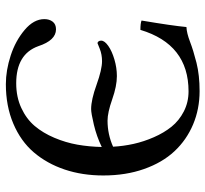

<svg xmlns="http://www.w3.org/2000/svg" viewBox="-43 -655 708 662"><g transform="rotate(90 311.0 -324.0)"><path d="M128.9 -306.2Q125.5 -306.2 122.8 -309.6Q120.1 -313 120.1 -318.8Q120.1 -330.6 138.2 -343.3Q156.2 -356 185.1 -364.5Q213.9 -373 242.2 -373Q276.9 -373 322.5 -356.9Q368.2 -340.8 396 -340.8Q442.9 -340.8 485.8 -359.9Q483.9 -395.5 476.1 -430.7Q468.3 -465.8 453.1 -500.5Q438 -535.2 417 -561.3Q396 -587.4 364.3 -603.8Q332.5 -620.1 294.9 -620.1Q132.8 -620.1 83 -454.1Q60.5 -454.1 50.8 -458Q68.8 -564.9 73.2 -612.8Q94.2 -613.8 124 -625.2Q153.8 -636.7 196.5 -647.5Q239.3 -658.2 293.9 -658.2Q356 -658.2 409.2 -635.7Q462.4 -613.3 501.5 -571.5Q540.5 -529.8 562.7 -466.8Q585 -403.8 585 -326.2Q585 -253.9 564.5 -192.9Q543.9 -131.8 505.4 -86.7Q466.8 -41.5 406.2 -15.9Q345.7 9.8 270 9.8Q222.7 9.8 171.6 -6.8Q120.6 -23.4 83.3 -54.9Q45.9 -86.4 45.9 -123Q45.9 -140.1 54.7 -151.6Q63.5 -163.1 81.1 -163.1Q119.1 -163.1 139.2 -102.1Q166.5 -25.9 267.1 -25.9Q314.5 -25.9 352.3 -43.5Q390.1 -61 414.3 -89.6Q438.5 -118.2 455.1 -157.5Q471.7 -196.8 478.8 -237.1Q485.8 -277.3 486.8 -320.8Q450.2 -303.2 410.2 -293.7Q370.1 -284.2 356 -284.2Q324.2 -284.2 272 -303Q219.7 -321.8 190.9 -321.8Q168 -321.8 148.4 -314Z"/></g></svg>

Font: Common Serif News
Style: Regular
Weight: 450
Designer: Philipp H. Poll, Khaled Hosny
Foundry: Stefan Peev, Context Ltd.
Version: Version 1.026